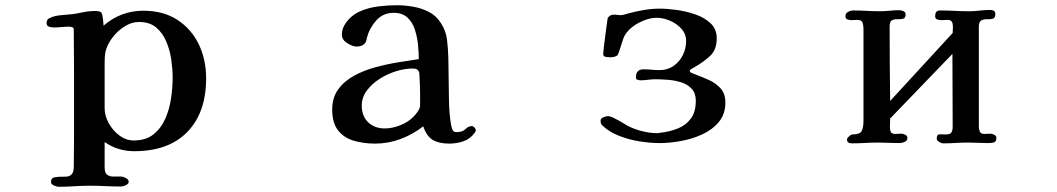

<svg xmlns="http://www.w3.org/2000/svg" viewBox="-20 -546 4040 734"><path d="M640 -248Q640 -280 635 -316.5Q630 -353 616 -386.5Q602 -420 577 -441Q552 -462 511 -462Q483 -462 455.5 -444.5Q428 -427 408.5 -400.5Q389 -374 383 -347Q381 -336 380.5 -324.5Q380 -313 380 -302Q380 -259 380 -217Q380 -175 380 -132Q380 -104 395.5 -75.5Q411 -47 436.5 -28Q462 -9 491 -9Q538 -9 567 -32.5Q596 -56 612 -92.5Q628 -129 634 -170.5Q640 -212 640 -248ZM768 -246Q768 -116 696.5 -42Q625 32 493 32Q430 32 380 -3V94Q380 115 389.5 122Q399 129 413.5 129Q428 129 443 129Q450 129 461 134.5Q472 140 472 149Q472 157 461 162Q450 167 443 167Q413 167 383.5 165.5Q354 164 324 164Q294 164 264 166Q234 168 204 168Q197 168 186 163Q175 158 175 150Q175 134 190 131.5Q205 129 223.5 129.5Q242 130 250 124Q258 117 260 109Q262 101 262 91Q262 65 262.5 38.5Q263 12 263 -14V-268Q263 -309 262.5 -350.5Q262 -392 262 -433Q262 -440 256 -442Q250 -444 245 -444Q230 -444 215 -442.5Q200 -441 185 -441Q177 -441 167.5 -444Q158 -447 158 -458Q158 -473 172 -478Q189 -486 214 -488Q239 -490 258 -492Q279 -495 299.5 -499.5Q320 -504 342 -504Q364 -504 368 -497Q372 -490 374 -470L376 -448Q442 -505 528 -505Q604 -505 657.5 -470.5Q711 -436 739.5 -377.5Q768 -319 768 -246Z M1586 -172Q1586 -177 1586 -192.5Q1586 -208 1585 -225.5Q1584 -243 1583.5 -257Q1583 -271 1581 -273Q1576 -281 1570.5 -282.5Q1565 -284 1556 -284Q1528 -284 1495 -274Q1462 -264 1432 -245Q1402 -226 1382.5 -200Q1363 -174 1363 -142Q1363 -102 1387.5 -78.5Q1412 -55 1451 -55Q1480 -55 1511 -67.5Q1542 -80 1562 -101Q1570 -109 1578 -121Q1586 -133 1586 -144ZM1799 -48Q1799 -43 1795 -39Q1778 -15 1752 -6Q1726 3 1697 3Q1658 3 1634.5 -11Q1611 -25 1598 -63Q1558 -32 1511 -14.5Q1464 3 1414 3Q1370 3 1332.5 -8Q1295 -19 1272.5 -47.5Q1250 -76 1250 -127Q1250 -173 1273 -204.5Q1296 -236 1333.5 -256.5Q1371 -277 1415.5 -289Q1460 -301 1503.5 -308Q1547 -315 1581 -320Q1581 -345 1578 -375Q1575 -405 1566 -433Q1557 -461 1537.5 -479Q1518 -497 1485 -497Q1445 -497 1419 -468.5Q1393 -440 1383 -403Q1382 -399 1381 -393.5Q1380 -388 1377 -383Q1371 -375 1362.5 -371.5Q1354 -368 1344 -368Q1328 -368 1307.5 -381Q1287 -394 1287 -413Q1287 -438 1302 -458Q1323 -488 1356 -502.5Q1389 -517 1426 -521.5Q1463 -526 1496 -526Q1527 -526 1559 -520.5Q1591 -515 1619.5 -500.5Q1648 -486 1666 -457Q1685 -428 1689 -393.5Q1693 -359 1694 -325Q1695 -290 1695 -255Q1695 -220 1696 -185Q1696 -175 1696.5 -154.5Q1697 -134 1699 -110.5Q1701 -87 1704.5 -68.5Q1708 -50 1714 -44Q1718 -41 1727 -41Q1748 -41 1759.5 -52.5Q1771 -64 1784 -64Q1789 -64 1794 -58.5Q1799 -53 1799 -48Z M2753 -154Q2753 -109 2727.5 -79Q2702 -49 2663 -31.5Q2624 -14 2581 -6.5Q2538 1 2502 1Q2467 1 2425.5 -5.5Q2384 -12 2346 -27Q2308 -42 2282 -67Q2276 -73 2276 -85Q2276 -93 2286.5 -97.5Q2297 -102 2304 -102Q2315 -102 2332 -92Q2343 -87 2356 -79Q2369 -71 2378 -66Q2402 -53 2433 -45Q2464 -37 2491 -37Q2498 -37 2501 -38Q2539 -42 2570.5 -54.5Q2602 -67 2621 -92.5Q2640 -118 2640 -161Q2640 -190 2624 -207Q2608 -224 2583.5 -231.5Q2559 -239 2532.5 -241Q2506 -243 2485 -243Q2471 -243 2457 -241Q2443 -239 2429 -239Q2424 -239 2417.5 -241Q2411 -243 2411 -250Q2411 -281 2440 -281Q2456 -281 2471 -279.5Q2486 -278 2502 -278Q2532 -278 2555 -294Q2578 -310 2590.5 -335.5Q2603 -361 2603 -389Q2603 -416 2585 -436Q2567 -456 2541 -467Q2515 -478 2491 -478Q2458 -478 2421.5 -458.5Q2385 -439 2368 -410Q2364 -403 2358.5 -385.5Q2353 -368 2348 -352.5Q2343 -337 2340 -334Q2334 -330 2327 -328.5Q2320 -327 2313 -327Q2306 -327 2296 -328.5Q2286 -330 2286 -340Q2286 -345 2288.5 -366.5Q2291 -388 2294.5 -413.5Q2298 -439 2300.5 -458.5Q2303 -478 2304 -479Q2312 -487 2316.5 -488.5Q2321 -490 2331 -490Q2336 -490 2341 -489Q2346 -488 2351 -488Q2359 -488 2367.5 -490.5Q2376 -493 2383 -495Q2413 -503 2443 -508Q2473 -513 2504 -513Q2530 -513 2566.5 -508Q2603 -503 2638 -491Q2673 -479 2696.5 -457Q2720 -435 2720 -400Q2720 -355 2694 -331.5Q2668 -308 2633 -288Q2630 -286 2623.5 -282.5Q2617 -279 2617 -274Q2617 -270 2625.5 -266.5Q2634 -263 2637 -262Q2664 -252 2690.5 -240Q2717 -228 2735 -208Q2753 -188 2753 -154Z M3789 -19Q3789 -4 3779.5 -1.5Q3770 1 3758 1Q3739 1 3720 0Q3701 -1 3682 -1Q3658 -1 3634 0.5Q3610 2 3586 2Q3579 2 3570 -3.5Q3561 -9 3561 -16Q3561 -33 3573 -32.5Q3585 -32 3596 -32Q3612 -32 3617 -39.5Q3622 -47 3622 -62Q3622 -132 3621.5 -201Q3621 -270 3621 -340L3383 -93Q3383 -85 3382.5 -76Q3382 -67 3382 -59Q3382 -48 3386 -41Q3390 -34 3403 -34Q3409 -34 3414.5 -34.5Q3420 -35 3426 -35Q3432 -35 3440.5 -31Q3449 -27 3449 -19Q3449 -8 3438.5 -3.5Q3428 1 3418 1Q3398 1 3377.5 0Q3357 -1 3337 -1Q3312 -1 3287 0.5Q3262 2 3236 2Q3218 2 3218 -13Q3218 -18 3226 -25Q3234 -32 3238 -32Q3267 -32 3274 -45Q3281 -58 3281 -84V-436Q3281 -449 3277.5 -459.5Q3274 -470 3257 -470Q3252 -470 3246.5 -469.5Q3241 -469 3236 -469Q3229 -469 3220.5 -471.5Q3212 -474 3212 -484Q3212 -495 3222 -500.5Q3232 -506 3242 -506Q3268 -506 3293.5 -504.5Q3319 -503 3344 -503Q3362 -503 3380.5 -505Q3399 -507 3418 -507Q3425 -507 3433.5 -503.5Q3442 -500 3442 -492Q3442 -477 3433 -474.5Q3424 -472 3411.5 -472.5Q3399 -473 3390 -468.5Q3381 -464 3381 -445Q3381 -374 3381.5 -302.5Q3382 -231 3383 -160L3622 -420Q3622 -426 3622.5 -432Q3623 -438 3623 -444Q3623 -455 3619 -462.5Q3615 -470 3602 -470Q3596 -470 3590.5 -469.5Q3585 -469 3579 -469Q3572 -469 3563.5 -471.5Q3555 -474 3555 -484Q3555 -494 3559 -500Q3563 -506 3574 -506Q3602 -506 3629.5 -504.5Q3657 -503 3685 -503Q3705 -503 3725 -505.5Q3745 -508 3765 -508Q3773 -508 3779 -505Q3785 -502 3785 -492Q3785 -477 3775.5 -474.5Q3766 -472 3753.5 -472.5Q3741 -473 3731.5 -468Q3722 -463 3722 -443V-61Q3722 -51 3726 -42.5Q3730 -34 3743 -34Q3749 -34 3754.5 -34.5Q3760 -35 3766 -35Q3772 -35 3780.5 -31Q3789 -27 3789 -19Z"/></svg>

Font: Kaisei Decol
Style: Bold
Weight: 700
Designer: Font-Kai, 金井和夫
Foundry: KAZUO KANAI
Version: Version 5.003